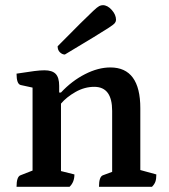

<svg xmlns="http://www.w3.org/2000/svg" viewBox="-20 -723 655 743"><path d="M44 0Q44 -40 60 -45L106 -63V-384L60 -394Q44 -398 44 -438Q89 -445 112.5 -448Q136 -451 152 -451Q182 -451 195.5 -437Q209 -423 209 -391V-365H216Q258 -410 309 -436Q360 -462 407 -462Q523 -462 523 -304V-65L585 -48Q585 -31 581.5 -20.5Q578 -10 568 0H363Q363 -40 379 -45L414 -58V-294Q414 -387 345 -387Q307 -387 272 -367Q237 -347 216 -322V-61L268 -48Q268 -18 249 0ZM231 -512Q221 -512 212 -520.5Q203 -529 203 -544Q260 -602 292.5 -634Q325 -666 341 -681Q357 -696 364 -699.5Q371 -703 378 -703Q396 -703 412.5 -684.5Q429 -666 429 -646Q429 -640 424.5 -634Q420 -628 401.5 -616Q383 -604 343 -579.5Q303 -555 231 -512Z"/></svg>

Font: Petrona SemiBold
Style: Regular
Weight: 600
Designer: Ringo R. Seeber
Foundry: Ringo R. Seeber
Version: Version 2.001; ttfautohint (v1.8.3)